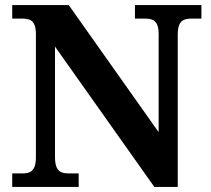

<svg xmlns="http://www.w3.org/2000/svg" viewBox="-20 -734 828 754"><path d="M28 0V-53H70Q84.3 -53 95.8 -57.5Q107.3 -62 114.2 -76Q121 -90 121 -118V-600Q121 -626.9 113.8 -639.9Q106.7 -652.9 95.2 -657Q83.7 -661 70 -661H28V-714H250L603 -215V-600Q603 -626.9 595.8 -639.9Q588.7 -652.9 577.2 -657Q565.7 -661 552 -661H510V-714H771V-661H729Q715.3 -661 703.5 -656.5Q691.7 -652 684.8 -638.4Q678 -624.9 678 -596V0H586L196 -551V-118Q196 -90 202.8 -76Q209.7 -62 221.5 -57.5Q233.3 -53 247 -53H289V0Z"/></svg>

Font: Noto Serif Thai
Style: Regular
Weight: 400
Designer: Monotype Design Team
Foundry: Monotype Imaging Inc.
Version: Version 2.001